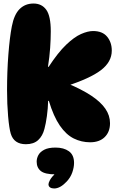

<svg xmlns="http://www.w3.org/2000/svg" viewBox="-20 -808 659 1089"><path d="M127 10Q93 10 71.5 -5Q50 -20 41 -50Q32 -80 26 -148.5Q20 -217 20 -297Q20 -402 27.5 -499Q35 -596 47 -658Q60 -726 91.5 -757Q123 -788 170 -788Q217 -788 242.5 -752.5Q268 -717 268 -630Q268 -587 264.5 -536.5Q261 -486 252 -429H256Q309 -510 355 -554Q401 -598 439.5 -615Q478 -632 508 -632Q561 -632 587.5 -600Q614 -568 614 -521Q614 -457 552.5 -410Q491 -363 354 -319L362 -335Q444 -301 497.5 -265.5Q551 -230 577.5 -191.5Q604 -153 604 -109Q604 -60 574 -30.5Q544 -1 491 -1Q442 -1 398.5 -22.5Q355 -44 319.5 -95.5Q284 -147 257 -236H253Q252 -193 246 -149.5Q240 -106 232 -77Q222 -37 196.5 -13.5Q171 10 127 10ZM296 181Q235 181 211.5 162Q188 143 188 109Q188 90 197.5 72Q207 54 230.5 41.5Q254 29 295 29Q342 29 371 50Q400 71 400 116Q400 141 390 170Q380 199 357 223Q339 242 321.5 251.5Q304 261 287 261Q273 261 264 255Q255 249 255 237Q255 229 263.5 213Q272 197 299 170Z"/></svg>

Font: DynaPuff
Style: Bold
Weight: 700
Designer: Toshi Omagari, Jennifer Daniel
Foundry: Google Fonts
Version: Version 2.000